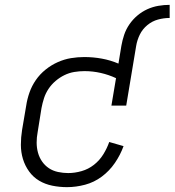

<svg xmlns="http://www.w3.org/2000/svg" viewBox="-20 -763 719 791"><path d="M480 -574Q484 -597 491.5 -619.5Q499 -642 513 -662.5Q527 -683 546 -699Q565 -715 587 -725Q609 -735 632.5 -739Q656 -743 679 -743V-689Q655 -689 631 -682.5Q607 -676 587 -659.5Q567 -643 556 -620.5Q545 -598 541 -574ZM256 8Q225 8 195.5 2Q166 -4 141.5 -18.5Q117 -33 100 -56.5Q83 -80 74.5 -108Q66 -136 66 -166.5Q66 -197 71 -228L88 -328Q92 -355 101.5 -382Q111 -409 127.5 -433Q144 -457 167.5 -476Q191 -495 218 -507Q245 -519 272.5 -523.5Q300 -528 327 -528Q364 -528 399.5 -521.5Q435 -515 468 -501L480 -574H541L500 -328H439L458 -441Q428 -455 395 -462.5Q362 -470 328 -470Q307 -470 286 -466.5Q265 -463 245.5 -453.5Q226 -444 209 -429.5Q192 -415 180 -397Q168 -379 161.5 -359Q155 -339 151 -318L135 -218Q131 -197 131 -175.5Q131 -154 136.5 -134Q142 -114 153.5 -97.5Q165 -81 181.5 -70Q198 -59 219 -54.5Q240 -50 261 -50Q288 -50 316 -58Q344 -66 367 -84Q390 -102 405.5 -127Q421 -152 430 -178L489 -161Q476 -125 453.5 -92Q431 -59 399.5 -35.5Q368 -12 330.5 -2Q293 8 256 8Z"/></svg>

Font: Iosevka HT Light Extended
Style: Italic
Weight: 300
Width: 7
Italic angle: -9°
Monospace: yes
Designer: Belleve Invis
Foundry: Belleve Invis
Version: Version 32.3.0; ttfautohint (v1.8.4)